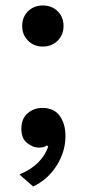

<svg xmlns="http://www.w3.org/2000/svg" viewBox="-20 -530 311 701"><path d="M135 -136Q177 -136 198 -107Q219 -78 219 -33Q219 24 186.5 75Q154 126 101 151L51 107Q93 90 120 62.5Q147 35 156 4L151 1Q147 4 140.5 6.5Q134 9 121 9Q101 9 79.5 -7.5Q58 -24 58 -60Q58 -96 80.5 -116Q103 -136 135 -136ZM136 -510Q169 -510 190.5 -489Q212 -468 212 -435Q212 -403 190.5 -381.5Q169 -360 136 -360Q104 -360 82.5 -381.5Q61 -403 61 -435Q61 -468 82.5 -489Q104 -510 136 -510Z"/></svg>

Font: Prodigy Sans Medium
Style: Regular
Weight: 500
Designer: Wei Huang
Foundry: Wei Huang
Version: Version 1.003; ttfautohint (v1.8.3)